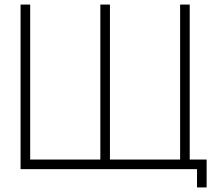

<svg xmlns="http://www.w3.org/2000/svg" viewBox="-20 -740 934 840"><path d="M884 80H842V0H772V-42H884ZM810 0H70V-720H112V-42H419V-720H461V-42H768V-720H810Z"/></svg>

Font: Manrope Variable Light
Style: Regular
Weight: 200
Designer: Mikhail Sharanda
Foundry: Mikhail Sharanda
Version: Version 4.505